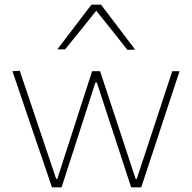

<svg xmlns="http://www.w3.org/2000/svg" viewBox="-20 -797 817 817"><path d="M201 0Q185.5 -46.5 169.5 -93.2Q153.5 -140 137 -188L107 -276Q88.5 -330.5 70.2 -384.5Q52 -438.5 33 -494L64 -496Q87 -428 112.5 -352.5Q138 -277 161 -208L219 -36H224L281 -212.5Q303.5 -282.5 326.2 -352.5Q349 -422.5 372 -494H406Q428.5 -426 451.8 -355Q475 -284 498 -215L557 -36H562L621.5 -216.5Q644 -285 668.5 -358.8Q693 -432.5 713 -494H744Q726 -439.5 708 -385Q690 -330.5 672 -276L643.5 -189Q627.5 -141 611.8 -93.5Q596 -46 581 0H538Q516 -67.5 492.5 -139.5Q469 -211.5 447.5 -276.5L392 -446H386L331 -275.5Q310 -210.5 287 -139Q264 -67.5 242 0ZM522 -585Q487 -629.5 452.8 -672.5Q418.5 -715.5 383 -759.5H396Q361 -715.5 326.8 -673Q292.5 -630.5 257 -587H224Q260 -634.5 296.5 -682.2Q333 -730 369 -777H410Q446 -730 482.2 -682Q518.5 -634 555 -586Z"/></svg>

Font: Commissioner Thin Thin
Style: Regular
Weight: 250
Version: Version 1.000